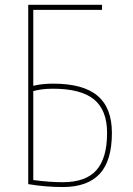

<svg xmlns="http://www.w3.org/2000/svg" viewBox="-20 -750 540 780"><path d="M115.2 -379.9V-18.6Q180.7 -9.8 235.4 -9.8Q328.1 -9.8 371.6 -58.6Q415 -107.4 415 -210Q415 -302.7 361.8 -346.2Q308.6 -389.6 195.3 -389.6Q149.4 -389.6 115.2 -379.9ZM115.2 -401.4Q151.4 -410.2 195.3 -410.2Q318.4 -410.2 376.5 -360.8Q434.6 -311.5 434.6 -210Q434.6 -96.7 384.8 -43.5Q335 9.8 235.4 9.8Q164.1 9.8 94.7 -2V-730.5H394.5V-710H115.2Z"/></svg>

Font: Mgen+ 1mn thin
Style: Regular
Weight: 100
Designer: [Source Han Sans]
Ryoko NISHIZUKA  (kana & ideographs); Paul D. Hunt (Latin, Greek & Cyrillic); Wenlong ZHANG  (bopomofo
Version: Version 1.059.20150602